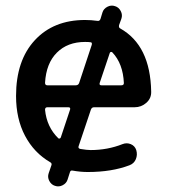

<svg xmlns="http://www.w3.org/2000/svg" viewBox="-20 -601 599 682"><path d="M282 -452Q220 -452 182 -414Q144 -376 140 -307Q140 -298 148 -298H249Q258 -298 261 -306L306 -442Q308 -451 301 -451Q295 -452 282 -452ZM229 -212Q231 -220 223 -220H148Q140 -220 140 -211Q146 -150 187 -110Q189 -108 192 -109Q195 -110 196 -113ZM334 -306Q332 -298 340 -298H411Q420 -298 420 -306Q417 -375 379 -415Q377 -417 374 -416.5Q371 -416 370 -413ZM158 -25Q101 -58 69 -118.5Q37 -179 37 -260Q37 -386 103.5 -458Q170 -530 282 -530Q304 -530 325 -527Q334 -525 337 -534L344 -557Q348 -570 361.5 -577Q375 -584 389 -579Q402 -575 409 -561.5Q416 -548 411 -534L403 -512Q401 -503 407 -500Q514 -440 517 -276Q518 -252 500 -236Q482 -220 458 -220H314Q306 -220 303 -212L259 -81Q257 -74 265 -72Q289 -68 302 -68Q362 -68 415 -89Q430 -95 444.5 -89Q459 -83 464 -68Q469 -51 462.5 -35.5Q456 -20 440 -14Q377 10 292 10Q266 10 238 5Q230 3 228 12L220 37Q216 50 202.5 57Q189 64 175 59Q162 55 155 41.5Q148 28 153 14L162 -12Q166 -21 158 -25Z"/></svg>

Font: Rounded Mplus 1c Medium
Style: Regular
Weight: 500
Version: Version 1.059.20150529